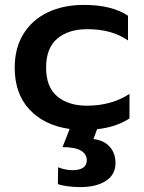

<svg xmlns="http://www.w3.org/2000/svg" viewBox="-20 -515 588 783"><path d="M376 12 361 52Q404 57 427.5 83.5Q451 110 451 150Q451 197 412 222.5Q373 248 307 248Q280 248 255 244.5Q230 241 216 236L217 167Q228 172 244 175.5Q260 179 275 179Q334 179 334 138Q334 114 310.5 99.5Q287 85 235 85L264 11Q160 -4 100 -68.5Q40 -133 40 -239Q40 -319 75.5 -376.5Q111 -434 174.5 -464.5Q238 -495 323 -495Q435 -495 502 -451V-350Q437 -396 336 -396Q259 -396 213.5 -357.5Q168 -319 168 -239Q168 -160 213.5 -122Q259 -84 334 -84Q435 -84 508 -132V-32Q455 3 376 12Z"/></svg>

Font: Prompt Medium
Style: Regular
Weight: 500
Designer: Katatrad Team
Foundry: CadsonDemak
Version: Version 1.000